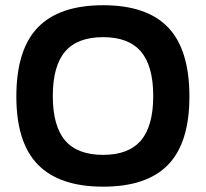

<svg xmlns="http://www.w3.org/2000/svg" viewBox="-20 -699 780 728"><path d="M371.1 8.8Q537.1 8.8 617.7 -74.7Q698.2 -158.2 698.2 -333Q698.2 -510.3 617.7 -594.7Q537.1 -679.2 371.1 -679.2Q205.1 -679.2 123.5 -595Q42 -510.7 42 -333Q42 -158.2 123.8 -74.7Q205.6 8.8 371.1 8.8ZM371.1 -558.1Q467.8 -558.1 514.4 -503.4Q561 -448.7 561 -335Q561 -221.2 514.4 -166.5Q467.8 -111.8 371.1 -111.8Q273.4 -111.8 226.8 -166.5Q180.2 -221.2 180.2 -335Q180.2 -448.7 226.8 -503.4Q273.4 -558.1 371.1 -558.1Z"/></svg>

Font: LT Wave Text Bold
Style: Regular
Weight: 700
Designer: Daniel Lyons
Version: Version 2.5 (Glyphs App)